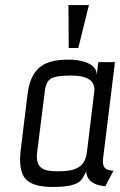

<svg xmlns="http://www.w3.org/2000/svg" viewBox="-20 -730 475 760"><path d="M388 -103 435 -484H369L363 -432C365 -481 297 -494 253 -494C161 -494 103 -468 89 -357L63 -144C55 -85 61 -45 80 -23C99 -1 135 10 187 10C220 10 245 8 263 3C298 -7 304 -16 321 -51C324 -16 350 4 397 7L429 -54C398 -56 384 -65 388 -103ZM209 -52C154 -52 119 -62 127 -127L157 -366C160 -393 168 -411 182 -419C195 -427 221 -431 261 -431C328 -431 359 -409 353 -366L324 -127C316 -61 267 -52 209 -52ZM290 -540 332 -710H251L252 -540Z"/></svg>

Font: Gamestation Condensed
Style: Italic
Weight: 400
Width: 3
Designer: Jonas Hecksher
Foundry: Jonas Hecksher, Playtypeª, e-types AS
Version: Version 1.003